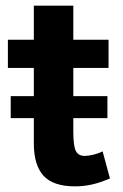

<svg xmlns="http://www.w3.org/2000/svg" viewBox="-20 -641 435 681"><path d="M370 -8Q332 8 303.5 14Q275 20 246 20Q169 20 134.5 -17.5Q100 -55 100 -133V-621H240V-175Q240 -123 249 -105.5Q258 -88 280 -88Q294 -88 312 -92.5Q330 -97 344 -104ZM8 -500H365V-400H8ZM18 -300H361V-222H18Z"/></svg>

Font: Moderustic SemiBold
Style: Regular
Weight: 600
Designer: Tural Alisoy
Foundry: TAFT Foundry
Version: Version 2.120